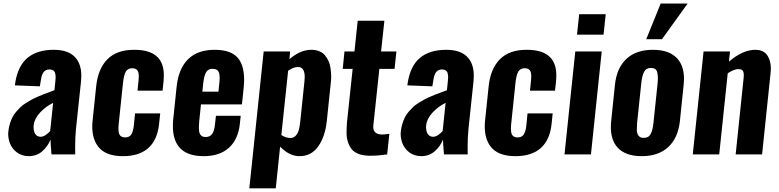

<svg xmlns="http://www.w3.org/2000/svg" viewBox="-20 -867 4371 1078"><path d="M141.1 9.8Q102.5 9.3 74.2 -11.7Q46.9 -32.7 35.2 -64Q26.4 -87.9 25.9 -114.3Q25.9 -122.1 26.9 -129.9Q29.3 -152.3 35.6 -172.6Q42 -192.9 50 -209Q58.1 -225.1 71.3 -240.2Q84.5 -255.4 95.7 -266.1Q106.9 -276.9 125.2 -288.3Q143.6 -299.8 155.8 -306.6Q168 -313.5 189 -322.8Q210 -332 221.4 -336.4Q232.9 -340.8 254.9 -348.9Q276.9 -356.9 285.6 -360.4L291 -412.6Q292.5 -424.8 292.5 -434.6Q292 -451.2 288.1 -460.9Q281.2 -476.6 257.8 -477.1Q217.8 -477.1 210.4 -421.4L203.6 -382.3L63.5 -387.7Q64 -390.1 65.2 -398.7Q66.4 -407.2 66.4 -407.7Q82.5 -500.5 136.5 -543.9Q190.4 -587.4 282.2 -587.4Q368.2 -587.4 406.2 -540.5Q437 -502.4 436.5 -441.4Q436.5 -427.2 435.1 -411.6L406.7 -145Q401.9 -95.7 401.9 -40.5Q401.9 -20.5 402.3 0H269Q263.7 -63 263.7 -83.5Q248 -43.9 216.6 -17.1Q185.1 9.8 141.1 9.8ZM208 -99.1Q221.7 -99.1 236.6 -109.1Q251.5 -119.1 261.7 -131.3L278.3 -289.6Q235.4 -268.1 204.3 -234.4Q173.3 -200.7 168.9 -164.1Q168.5 -157.7 168.5 -151.9Q168.9 -130.9 176.8 -116.7Q187.5 -99.1 208 -99.1Z M669.9 9.8Q572.8 9.8 531.2 -43.9Q498 -86.4 498 -157.7Q498 -176.3 500.5 -196.3L520 -382.3Q530.3 -481 583 -534.2Q635.7 -587.4 732.4 -587.4Q825.7 -587.9 866.7 -543.9Q900.4 -508.3 899.9 -442.4Q899.9 -427.7 898.4 -411.1L892.6 -357.9H752L757.8 -414.6Q759.3 -427.2 759.3 -437Q759.3 -458.5 753.4 -468.8Q745.1 -483.9 722.7 -483.9Q698.2 -483.9 686.8 -465.6Q675.3 -447.3 670.4 -399.9L647 -176.3Q645 -158.7 645 -145.5Q645 -123 650.4 -112.3Q658.7 -95.7 682.1 -95.5Q705.6 -95.2 716.6 -111.3Q727.5 -127.4 731.4 -162.1L738.3 -230.5H879.4L873 -168.9Q863.3 -80.6 812.3 -35.4Q761.2 9.8 669.9 9.8Z M1123.5 9.8Q1025.9 9.8 983.9 -43.5Q950.2 -86.4 950.7 -159.7Q950.7 -177.7 952.6 -197.3L971.7 -380.4Q982.4 -481.4 1035.9 -534.4Q1089.4 -587.4 1185.5 -587.4Q1284.2 -587.4 1321.8 -533.7Q1350.6 -492.2 1350.6 -419.9Q1350.6 -398.4 1348.1 -373.5L1338.4 -280.8H1108.4L1098.6 -187.5Q1096.7 -164.1 1096.7 -145.5Q1097.2 -143.1 1097.2 -141.1Q1097.2 -121.1 1106.2 -109.4Q1115.2 -97.7 1134.3 -97.7Q1158.2 -97.7 1170.7 -114.3Q1183.1 -130.9 1186.5 -164.6L1192.4 -216.8H1331.5L1326.7 -171.9Q1317.4 -84 1265.1 -37.1Q1212.9 9.8 1123.5 9.8ZM1116.2 -352.5H1206.5L1212.4 -409.2Q1213.4 -420.9 1213.4 -430.2Q1213.4 -452.1 1207.5 -463.9Q1198.7 -480.5 1174.1 -480.7Q1149.4 -481 1137.5 -461.9Q1125.5 -442.9 1120.6 -395Z M1379.9 190.4 1460.4 -578.1H1608.9L1605 -534.7Q1666.5 -587.4 1727.5 -587.4H1731Q1754.9 -586.9 1773.7 -578.9Q1792.5 -570.8 1804.2 -556.9Q1815.9 -543 1824.2 -524.9Q1832.5 -506.8 1835.4 -486.3Q1838.4 -465.8 1839.4 -444.3Q1839.4 -439 1839.4 -434.1Q1839.4 -418.5 1837.4 -403.3L1814.9 -188Q1805.7 -100.1 1766.8 -45.2Q1728 9.8 1661.6 9.8Q1605 9.8 1552.7 -43.5L1528.3 190.4ZM1610.8 -92.3Q1628.4 -92.3 1640.4 -105.2Q1652.3 -118.2 1657.5 -136.7Q1662.6 -155.3 1665.5 -181.6L1689.5 -411.6Q1690.9 -424.3 1690.9 -435.1Q1690.9 -490.7 1653.3 -490.7Q1651.9 -490.7 1650.4 -490.7Q1627.4 -490.2 1597.7 -469.7L1559.6 -108.9Q1584.5 -92.3 1610.8 -92.3Z M2050.8 7.3Q2016.6 6.3 1991.9 -3.4Q1967.3 -13.2 1953.9 -30.3Q1940.4 -47.4 1933.1 -70.8Q1925.8 -94.2 1925.8 -121.8Q1925.8 -149.4 1928.2 -180.7L1960 -480.5H1904.3L1914.1 -578.1H1970.2L1988.3 -750.5H2138.2L2119.6 -578.1H2205.6L2195.3 -480.5H2109.9L2076.2 -163.1Q2075.7 -158.7 2075.7 -154.8Q2075.7 -113.3 2123 -111.8Q2124.5 -111.8 2126 -111.8Q2139.2 -111.8 2166 -115.7L2153.8 0Q2102.1 7.3 2063.5 7.3Q2056.6 7.3 2050.8 7.3Z M2344.7 9.8Q2306.2 9.3 2277.8 -11.7Q2250.5 -32.7 2238.8 -64Q2230 -87.9 2229.5 -114.3Q2229.5 -122.1 2230.5 -129.9Q2232.9 -152.3 2239.3 -172.6Q2245.6 -192.9 2253.7 -209Q2261.7 -225.1 2274.9 -240.2Q2288.1 -255.4 2299.3 -266.1Q2310.5 -276.9 2328.9 -288.3Q2347.2 -299.8 2359.4 -306.6Q2371.6 -313.5 2392.6 -322.8Q2413.6 -332 2425 -336.4Q2436.5 -340.8 2458.5 -348.9Q2480.5 -356.9 2489.3 -360.4L2494.6 -412.6Q2496.1 -424.8 2496.1 -434.6Q2495.6 -451.2 2491.7 -460.9Q2484.9 -476.6 2461.4 -477.1Q2421.4 -477.1 2414.1 -421.4L2407.2 -382.3L2267.1 -387.7Q2267.6 -390.1 2268.8 -398.7Q2270 -407.2 2270 -407.7Q2286.1 -500.5 2340.1 -543.9Q2394 -587.4 2485.8 -587.4Q2571.8 -587.4 2609.9 -540.5Q2640.6 -502.4 2640.1 -441.4Q2640.1 -427.2 2638.7 -411.6L2610.4 -145Q2605.5 -95.7 2605.5 -40.5Q2605.5 -20.5 2606 0H2472.7Q2467.3 -63 2467.3 -83.5Q2451.7 -43.9 2420.2 -17.1Q2388.7 9.8 2344.7 9.8ZM2411.6 -99.1Q2425.3 -99.1 2440.2 -109.1Q2455.1 -119.1 2465.3 -131.3L2481.9 -289.6Q2439 -268.1 2408 -234.4Q2377 -200.7 2372.6 -164.1Q2372.1 -157.7 2372.1 -151.9Q2372.6 -130.9 2380.4 -116.7Q2391.1 -99.1 2411.6 -99.1Z M2873.5 9.8Q2776.4 9.8 2734.9 -43.9Q2701.7 -86.4 2701.7 -157.7Q2701.7 -176.3 2704.1 -196.3L2723.6 -382.3Q2733.9 -481 2786.6 -534.2Q2839.4 -587.4 2936 -587.4Q3029.3 -587.9 3070.3 -543.9Q3104 -508.3 3103.5 -442.4Q3103.5 -427.7 3102.1 -411.1L3096.2 -357.9H2955.6L2961.4 -414.6Q2962.9 -427.2 2962.9 -437Q2962.9 -458.5 2957 -468.8Q2948.7 -483.9 2926.3 -483.9Q2901.9 -483.9 2890.4 -465.6Q2878.9 -447.3 2874 -399.9L2850.6 -176.3Q2848.6 -158.7 2848.6 -145.5Q2848.6 -123 2854 -112.3Q2862.3 -95.7 2885.7 -95.5Q2909.2 -95.2 2920.2 -111.3Q2931.2 -127.4 2935.1 -162.1L2941.9 -230.5H3083L3076.7 -168.9Q3066.9 -80.6 3015.9 -35.4Q2964.8 9.8 2873.5 9.8Z M3149.4 0 3210 -578.1H3358.4L3297.9 0ZM3219.7 -672.4 3231.9 -787.1H3380.9L3368.7 -672.4Z M3608.4 -647 3689.5 -847.2H3840.8L3696.8 -647ZM3593.8 -92.8Q3621.6 -92.8 3633.1 -114.3Q3644.5 -135.7 3648.9 -177.2L3672.4 -400.9Q3673.8 -417 3673.8 -429.7Q3673.3 -450.2 3669.4 -463.9Q3662.6 -485.4 3635.3 -485.6Q3607.9 -485.8 3596.4 -463.9Q3585 -441.9 3580.6 -400.9L3557.1 -177.2Q3555.7 -158.2 3555.7 -142.1Q3555.7 -138.7 3555.7 -134.8Q3556.2 -116.2 3565.7 -104.5Q3575.2 -92.8 3593.8 -92.8ZM3445.3 -41Q3409.7 -82.5 3409.7 -152.8Q3409.7 -169.4 3411.6 -187.5L3432.6 -390.6Q3442.4 -485.4 3497.1 -536.4Q3551.8 -587.4 3645.5 -587.4Q3739.7 -587.4 3784.2 -536.6Q3820.3 -495.6 3820.3 -424.8Q3820.3 -408.7 3818.4 -390.6L3797.4 -187.5Q3787.1 -92.3 3731.9 -41.3Q3676.8 9.8 3583 9.8Q3489.3 9.8 3445.3 -41Z M3869.6 0 3930.2 -578.1H4078.6L4072.8 -521Q4149.9 -587.4 4220.7 -587.4Q4270.5 -587.4 4291.5 -550.8Q4308.1 -522 4308.1 -481.9Q4308.1 -470.7 4306.6 -458.5L4258.8 0H4110.4L4155.3 -430.7Q4156.2 -438.5 4156.2 -445.3Q4156.2 -460 4151.9 -467.8Q4145.5 -479.5 4125 -479Q4101.6 -479 4065.9 -455.6L4018.1 0Z"/></svg>

Font: Oswald
Style: Demi-Bold
Weight: 600
Designer: Vernon Adams
Foundry: Vernon Adams
Version: 3.0; ttfautohint (v0.94.23-7a4d-dirty) -l 8 -r 50 -G 200 -x 